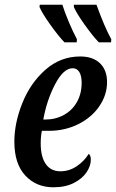

<svg xmlns="http://www.w3.org/2000/svg" viewBox="-20 -786 493 816"><path d="M41 -184Q41 -263 75 -348Q109 -433 173 -489.5Q237 -546 321 -546Q375 -546 405 -517Q435 -488 435 -437Q435 -383 402.5 -335Q370 -287 313 -258.5Q256 -230 188 -230H158Q153 -207 153 -177Q153 -120 174.5 -89Q196 -58 237 -58Q274 -58 306 -79.5Q338 -101 357 -132Q366 -126 366 -107Q366 -81 348 -54Q330 -27 294 -8.5Q258 10 207 10Q134 10 87.5 -40Q41 -90 41 -184ZM173 -278Q216 -278 251.5 -297.5Q287 -317 307 -352.5Q327 -388 327 -434Q327 -464 317 -480Q307 -496 289 -496Q250 -496 214.5 -428.5Q179 -361 164 -278ZM148 -756 149 -766H245Q255 -734 272.5 -692.5Q290 -651 307 -619L306 -606H254Q228 -633 193.5 -681.5Q159 -730 148 -756ZM294 -756V-766H390Q423 -674 453 -619L452 -606H400Q374 -633 339.5 -681.5Q305 -730 294 -756Z"/></svg>

Font: Noto Serif CondSemiBold
Style: Italic
Weight: 600
Width: 3
Italic angle: -12°
Designer: Monotype Design Team
Foundry: Monotype Imaging Inc.
Version: Version 1.001